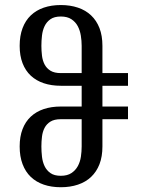

<svg xmlns="http://www.w3.org/2000/svg" viewBox="-20 -747 589 777"><path d="M394.5 -451.2H498V-399.9H394.5V-315.9H498V-264.6H394.5V-154.3Q394.5 -113.3 382.6 -82.5Q370.6 -51.8 348.6 -31Q326.7 -10.3 295.4 0.2Q264.2 10.7 226.1 10.7Q188 10.7 157.2 0.2Q126.5 -10.3 104.7 -31Q83 -51.8 71.3 -82.8Q59.6 -113.8 59.6 -154.3Q59.6 -194.3 71.3 -224.6Q83 -254.9 104.7 -275.1Q126.5 -295.4 157.2 -305.7Q188 -315.9 226.1 -315.9H310.5V-399.9H226.1Q188 -399.9 157.2 -410.2Q126.5 -420.4 104.7 -440.7Q83 -460.9 71.3 -491.2Q59.6 -521.5 59.6 -561.5Q59.6 -602.1 71.3 -633.1Q83 -664.1 104.7 -684.8Q126.5 -705.6 157.2 -716.1Q188 -726.6 226.1 -726.6Q264.2 -726.6 295.4 -716.1Q326.7 -705.6 348.6 -684.8Q370.6 -664.1 382.6 -633.3Q394.5 -602.5 394.5 -561.5ZM147.5 -561.5Q147.5 -541.5 149.9 -521.7Q152.3 -502 160.4 -486.3Q168.5 -470.7 184.1 -460.9Q199.7 -451.2 226.1 -451.2H310.5V-561.5Q310.5 -582 307.1 -603Q303.7 -624 294.7 -641.1Q285.6 -658.2 269 -669.2Q252.4 -680.2 226.1 -680.2Q199.7 -680.2 184.1 -669.2Q168.5 -658.2 160.4 -641.1Q152.3 -624 149.9 -603Q147.5 -582 147.5 -561.5ZM226.1 -35.6Q252.4 -35.6 269 -46.6Q285.6 -57.6 294.9 -74.7Q304.2 -91.8 307.4 -112.8Q310.5 -133.8 310.5 -154.3V-264.6H226.1Q199.7 -264.6 184.1 -254.9Q168.5 -245.1 160.4 -229.5Q152.3 -213.9 149.9 -194.1Q147.5 -174.3 147.5 -154.3Q147.5 -133.8 149.9 -112.8Q152.3 -91.8 160.4 -74.7Q168.5 -57.6 184.1 -46.6Q199.7 -35.6 226.1 -35.6Z"/></svg>

Font: Arian Grqi
Style: Regular
Weight: 400
Designer: Ruben Hakobyan (Tarumian)
Foundry: Ruben Hakobyan (Tarumian)
Version: Version 1.003